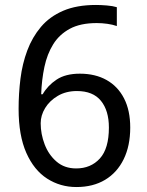

<svg xmlns="http://www.w3.org/2000/svg" viewBox="-20 -744 591 774"><path d="M288 10Q223 10 170 -24Q117 -58 86 -128Q55 -198 55 -305Q55 -367 62.5 -427Q70 -487 90 -540.5Q110 -594 145 -635.5Q180 -677 234.5 -700.5Q289 -724 367 -724Q386 -724 410.5 -722Q435 -720 451 -715V-639Q434 -645 412.5 -648Q391 -651 370 -651Q304 -651 261.5 -628Q219 -605 194.5 -565.5Q170 -526 159 -474Q148 -422 146 -364H152Q172 -399 208 -423Q244 -447 302 -447Q364 -447 409.5 -421.5Q455 -396 480 -347.5Q505 -299 505 -230Q505 -156 478.5 -102Q452 -48 403.5 -19Q355 10 288 10ZM287 -65Q346 -65 382.5 -105Q419 -145 419 -230Q419 -298 387 -337.5Q355 -377 290 -377Q246 -377 213 -357.5Q180 -338 162 -308.5Q144 -279 144 -247Q144 -204 160 -162Q176 -120 208 -92.5Q240 -65 287 -65Z"/></svg>

Font: loriya05
Style: Book
Weight: 400
Designer: Jelle Bosma - Monotype Design Team
Foundry: Monotype Imaging Inc.
Version: Version 2.003